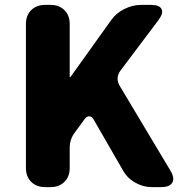

<svg xmlns="http://www.w3.org/2000/svg" viewBox="-20 -765 748 785"><path d="M164 0Q129 0 107.5 -21.5Q86 -43 86 -78V-667Q86 -702 107.5 -723.5Q129 -745 164 -745H187Q222 -745 243.5 -723.5Q265 -702 265 -667V-450H268L434 -682Q454 -711 488 -728Q522 -745 557 -745H597Q632 -745 640.5 -728Q649 -711 628 -683L473 -477Q450 -446 470 -413L677 -67Q695 -37 684.5 -18.5Q674 0 639 0H600Q565 0 532.5 -18.5Q500 -37 483 -68L363 -276Q356 -289 345.5 -289.5Q335 -290 326 -278L285 -222Q265 -195 265 -161V-78Q265 -43 243.5 -21.5Q222 0 187 0Z"/></svg>

Font: Chiron GoRound TC H
Style: Regular
Weight: 900
Designer: Ryoko NISHIZUKA 西塚涼子 (kana, bopomofo & ideographs); Paul D. Hunt (Latin, Greek & Cyrillic); Sandoll Communications 산돌커뮤니
Foundry: Adobe
Version: Version 1.000;hotconv 1.1.1;makeotfexe 2.6.0